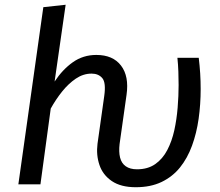

<svg xmlns="http://www.w3.org/2000/svg" viewBox="-20 -768 915 800"><path d="M719.2 -527.1H808.1Q812.1 -494.2 814.1 -462.2Q816.1 -430.3 816.1 -397.3Q816.1 -333.2 807.6 -273.1Q799.1 -213 780.1 -161Q761.1 -109 730.1 -70.4Q699.1 -31.9 653.5 -9.9Q607.9 12.1 545.8 12.1Q483.6 12.1 446 -13.5Q408.4 -39 394.4 -80.6Q380.3 -122.1 386.3 -169.1L414.3 -367.7Q422.2 -423.5 406.3 -442.4Q390.4 -461.3 361.6 -461.3Q326.9 -461.3 296 -440.4Q265.2 -419.5 238.8 -386.6Q212.4 -353.6 191.4 -315.6L148.5 0H56.5L160.5 -738.1L253.5 -748.2L207.5 -428.2Q240.4 -478.2 283.5 -508.7Q326.5 -539.1 381.4 -539.1Q450.4 -539.1 484.3 -494.7Q518.3 -450.2 507.3 -373.2L478.3 -168.2Q474.4 -135.4 480.3 -111.5Q486.2 -87.6 504.1 -75.1Q522 -62.6 550.9 -62.6Q595.7 -62.6 626.6 -84.1Q657.5 -105.6 676.9 -142.6Q696.3 -179.7 706.3 -225.2Q716.2 -270.6 720.2 -319.6Q724.2 -368.5 724.2 -413.4Q724.2 -440.3 723.2 -469.3Q722.2 -498.2 719.2 -527.1Z"/></svg>

Font: Fira Sans Variable
Style: Italic
Weight: 397
Italic angle: -8°
Designer: Carrois Corporate & Edenspiekermann AG
Foundry: Carrois Corporate GbR & Edenspiekermann AG
Version: Version 4.202